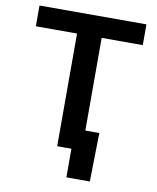

<svg xmlns="http://www.w3.org/2000/svg" viewBox="-95 -801 845 1031"><g transform="rotate(10 327.5 -286.0)"><path d="M36.1 -614.3V-727.5H619.1V-614.3H395V0H260.7V-614.3ZM338.4 156.2V0H297.9V-108.9H471.2L466.3 156.2Z"/></g></svg>

Font: V-Inter
Style: SemiBold-600
Weight: 600
Designer: Rasmus Andersson
Foundry: rsms
Version: Version 4.000;git-4146feb